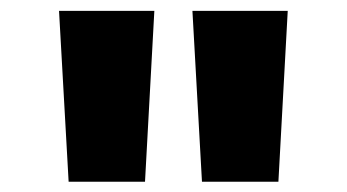

<svg xmlns="http://www.w3.org/2000/svg" viewBox="-20 -748 654 362"><path d="M109.4 -405.3 91.3 -727.5H271L253.4 -405.3ZM360.8 -405.3 342.8 -727.5H522.5L504.9 -405.3Z"/></svg>

Font: Inter 16pt Black
Style: Regular
Weight: 900
Version: Version 4.001;git-66647c0bb